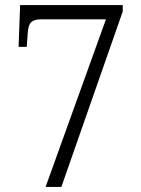

<svg xmlns="http://www.w3.org/2000/svg" viewBox="-20 -734 553 754"><path d="M159 0 396 -658H140Q114 -658 102.5 -647Q91 -636 89 -605L85 -550H53L59 -714H462V-689L221 0Z"/></svg>

Font: Noto Serif Hebrew SemiCondensed Light
Style: Regular
Weight: 300
Width: 4
Designer: Monotype Design Team
Foundry: Monotype Imaging Inc.
Version: Version 2.004; ttfautohint (v1.8.4.7-5d5b)